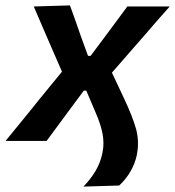

<svg xmlns="http://www.w3.org/2000/svg" viewBox="-50 -522 648 711"><path d="M259 169Q286 141 303.8 111Q321.5 81 328.5 48Q333 28 333 8Q333 -8.5 330 -25.5Q323 -62.5 303.5 -106.5L269.5 -186.5H260.5L204 -110.5Q181.5 -80 163.5 -55.5Q145 -30.5 122.5 0H-29.5Q-2 -34 19 -59.5Q40 -85 58.5 -107.8Q77 -130.5 98 -157L179.5 -256.5L139.5 -348.5Q123 -386.5 109 -419Q95 -451.5 75 -498L209 -502Q220.5 -470.5 230 -443.8Q239.5 -417 249 -389L276 -315H285.5L340 -388Q361.5 -417 380.5 -442.5Q399 -467.5 421.5 -498H578.5Q549.5 -465.5 529 -442Q508.5 -418 490 -396.8Q471.5 -375.5 449.5 -350.5L364.5 -253L410.5 -155Q440.5 -91.5 454 -44Q461 -17.5 461 9Q461 31 456.5 53Q450 83 434 111.5Q418 140 391.5 165Z"/></svg>

Font: Heraclito SemiBold
Style: Italic
Weight: 600
Italic angle: -12°
Designer: Kostas Bartsokas (font) & Cristiano Sobral (main changes)
Foundry: Kostas Bartsokas (font) & Cristiano Sobral (main changes)
Version: Version 1.00;July 8, 2020;FontCreator 13.0.0.2655 64-bit